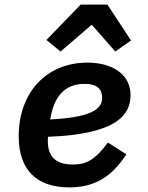

<svg xmlns="http://www.w3.org/2000/svg" viewBox="-20 -799 640 831"><path d="M329 -779 181 -626 242 -576 377 -692 479 -576 547 -624 445 -779ZM280 12C405 12 472 -48 527 -131L447 -182C393 -110 358 -87 295 -87C214 -87 187 -128 187 -189C187 -193 187 -199 188 -207C493 -218 545 -307 545 -387C545 -480 462 -528 359 -528C181 -528 61 -399 61 -209C61 -68 134 12 280 12ZM347 -436C400 -436 422 -413 422 -377C422 -339 402 -292 197 -282L200 -297C220 -395 271 -436 347 -436Z"/></svg>

Font: IBM Plex Mono SmBld
Style: Italic
Weight: 600
Italic angle: -9.5°
Monospace: yes
Designer: Mike Abbink, Paul van der Laan, Pieter van Rosmalen
Foundry: Bold Monday
Version: Version 2.004